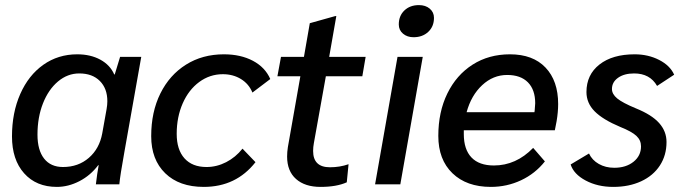

<svg xmlns="http://www.w3.org/2000/svg" viewBox="-20 -723 2681 753"><path d="M27 -188Q27 -281 59.5 -354.5Q92 -428 150 -469Q208 -510 283 -510Q335 -510 373.5 -489Q412 -468 428 -431H430L451 -500H534L468 -128Q451 -34 448 0H356Q361 -43 367 -75H365Q335 -35 291.5 -12.5Q248 10 203 10Q122 10 74.5 -43.5Q27 -97 27 -188ZM381 -200 398 -295Q401 -312 401 -326Q401 -376 371.5 -405.5Q342 -435 291 -435Q245 -435 207.5 -403.5Q170 -372 148.5 -317.5Q127 -263 127 -195Q127 -134 153 -101Q179 -68 227 -68Q287 -68 328.5 -104Q370 -140 381 -200Z M573 -189Q573 -284 609 -356.5Q645 -429 709.5 -469.5Q774 -510 858 -510Q924 -510 972 -484.5Q1020 -459 1040 -413L970 -360Q956 -394 925 -413Q894 -432 854 -432Q803 -432 761.5 -401.5Q720 -371 696.5 -317.5Q673 -264 673 -198Q673 -136 703.5 -102Q734 -68 790 -68Q830 -68 867 -87Q904 -106 931 -140L982 -87Q906 10 779 10Q683 10 628 -43.5Q573 -97 573 -189Z M1106 -109Q1106 -127 1109 -146L1158 -424H1068L1082 -500H1172L1195 -632L1295 -660H1299L1271 -500H1414L1401 -424H1258L1211 -162Q1208 -146 1208 -131Q1208 -67 1274 -67Q1313 -67 1347 -79L1340 -8Q1300 10 1237 10Q1176 10 1141 -21Q1106 -52 1106 -109Z M1544 -627Q1544 -661 1566 -682Q1588 -703 1623 -703Q1649 -703 1665.5 -689Q1682 -675 1682 -653Q1682 -619 1659.5 -598Q1637 -577 1602 -577Q1577 -577 1560.5 -591Q1544 -605 1544 -627ZM1539 -500H1638L1550 0H1451Z M2169 -315Q2169 -284 2163 -248L2156 -212H1799V-197Q1799 -137 1829 -105.5Q1859 -74 1917 -74Q2004 -74 2071 -143L2117 -90Q2079 -42 2023.5 -16Q1968 10 1905 10Q1810 10 1754.5 -43.5Q1699 -97 1699 -190Q1699 -284 1734.5 -356.5Q1770 -429 1833.5 -469.5Q1897 -510 1980 -510Q2070 -510 2119.5 -458Q2169 -406 2169 -315ZM2079 -318Q2079 -371 2050.5 -400Q2022 -429 1969 -429Q1914 -429 1871 -389Q1828 -349 1810 -283H2076L2077 -290Q2079 -310 2079 -318Z M2218 -78 2290 -121Q2302 -95 2328.5 -80Q2355 -65 2389 -65Q2435 -65 2464.5 -88.5Q2494 -112 2494 -149Q2494 -173 2476 -190Q2458 -207 2413 -225Q2344 -254 2312 -286.5Q2280 -319 2280 -362Q2280 -430 2331 -470Q2382 -510 2469 -510Q2522 -510 2565 -488Q2608 -466 2624 -430L2557 -386Q2529 -435 2467 -435Q2428 -435 2404 -418Q2380 -401 2380 -374Q2380 -354 2400.5 -337Q2421 -320 2474 -298Q2536 -273 2565 -240.5Q2594 -208 2594 -166Q2594 -114 2568 -74Q2542 -34 2494.5 -12Q2447 10 2385 10Q2324 10 2277 -15Q2230 -40 2218 -78Z"/></svg>

Font: Sarabun Medium
Style: Italic
Weight: 500
Italic angle: -10°
Designer: Suppakit Chalermlarp | Katatrad Co.,Ltd.
Foundry: Cadson Demak Co.,Ltd.
Version: Version 1.000; ttfautohint (v1.6)